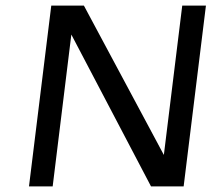

<svg xmlns="http://www.w3.org/2000/svg" viewBox="-20 -669 763 689"><path d="M639 0 719 -649H634L568 -113L281 -649H164L84 0H169L236 -545L522 0Z"/></svg>

Font: Gamestation Text
Style: Italic
Weight: 400
Designer: Jonas Hecksher
Foundry: Jonas Hecksher, Playtypeª, e-types AS
Version: Version 1.003